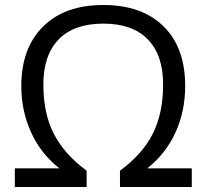

<svg xmlns="http://www.w3.org/2000/svg" viewBox="-20 -745 822 765"><path d="M325.2 -64.9V0H39.1V-74.2H216.8Q143.1 -131.8 104 -217.3Q64.9 -302.7 64.9 -401.9Q64.9 -553.2 151.6 -639.2Q238.3 -725.1 391.6 -725.1Q544.9 -725.1 631.3 -640.4Q717.8 -555.7 717.8 -402.8Q717.8 -301.8 679.2 -217.3Q640.6 -132.8 566.9 -74.2H744.1V0H458V-64.9Q547.4 -130.4 588.6 -211.9Q629.9 -293.5 629.9 -409.2Q629.9 -524.9 569.1 -587.9Q508.3 -650.9 391.6 -650.9Q274.9 -650.9 213.9 -588.1Q152.8 -525.4 152.8 -408.7Q152.8 -292 195.1 -210.7Q237.3 -129.4 325.2 -64.9Z"/></svg>

Font: OpenSans
Style: Regular
Weight: 400
Foundry: Ascender Corporation
Version: Version 1.10